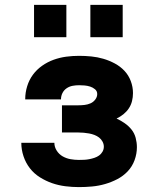

<svg xmlns="http://www.w3.org/2000/svg" viewBox="-20 -756 640 784"><path d="M302 8Q275 8 247 4.5Q219 1 193 -8Q167 -17 143 -32Q119 -47 102 -69Q85 -91 76 -118Q67 -145 67 -173H202Q202 -156 211.5 -141Q221 -126 236 -117.5Q251 -109 268 -106Q285 -103 302 -103Q313 -103 323.5 -103.5Q334 -104 344.5 -106Q355 -108 365.5 -111.5Q376 -115 384.5 -121Q393 -127 398.5 -136.5Q404 -146 404 -157Q404 -168 398.5 -178Q393 -188 384.5 -194.5Q376 -201 365.5 -205Q355 -209 344 -211Q333 -213 322 -214Q311 -215 300 -215H233V-326H300Q313 -326 325.5 -327.5Q338 -329 349.5 -334Q361 -339 369 -349.5Q377 -360 377 -372Q377 -384 368 -391.5Q359 -399 348 -402.5Q337 -406 325.5 -407Q314 -408 303 -408Q289 -408 276 -405.5Q263 -403 252 -395.5Q241 -388 235 -376Q229 -364 229 -350Q229 -350 229 -350Q229 -350 229 -350H83Q83 -350 83 -350.5Q83 -351 83 -352Q83 -378 91 -404Q99 -430 114.5 -451Q130 -472 152 -487.5Q174 -503 199 -512Q224 -521 250 -524.5Q276 -528 303 -528Q328 -528 353 -525.5Q378 -523 402 -516Q426 -509 448.5 -497Q471 -485 488 -467Q505 -449 514 -425Q523 -401 523 -376Q523 -359 519 -343Q515 -327 506 -313.5Q497 -300 484 -289.5Q471 -279 456 -272Q473 -264 489 -253Q505 -242 517 -227Q529 -212 534 -193Q539 -174 539 -155Q539 -128 529.5 -102Q520 -76 501.5 -56.5Q483 -37 459 -24.5Q435 -12 409 -4.5Q383 3 356 5.5Q329 8 302 8ZM349 -604V-736H481V-604ZM119 -604V-736H251V-604Z"/></svg>

Font: Iosevka SS04 Heavy Extended
Style: Regular
Weight: 900
Width: 7
Monospace: yes
Designer: Belleve Invis
Foundry: Belleve Invis
Version: Version 19.0.0; ttfautohint (v1.8.4)